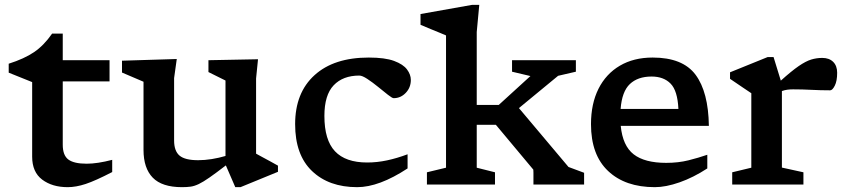

<svg xmlns="http://www.w3.org/2000/svg" viewBox="-20 -763 3506 794"><path d="M239.5 -164.5Q239.5 -120.5 262.8 -103.2Q286 -86 338.5 -86Q382.5 -86 444 -102V-51.5Q374.5 -15.5 334.2 -2.2Q294 11 260 11Q196 11 154.5 -20.2Q113 -51.5 113 -115V-423.5L16 -462.5V-499.5Q80.5 -520 121 -547.5Q161.5 -575 195.5 -624H239.5V-514H433V-426.5H239.5Z M700 -182Q700 -138.5 722.5 -119.5Q745 -100.5 799.5 -100.5Q826.5 -100.5 856 -105.2Q885.5 -110 912.5 -118V-430L842 -465V-514L1047 -518L1039 -438.5V-127.5Q1045 -124 1062.8 -114.5Q1080.5 -105 1099.8 -94.5Q1119 -84 1129.5 -78V-52.5L974.5 11H953L914 -79Q872.5 -47 846.2 -28.8Q820 -10.5 802.2 -2Q784.5 6.5 768.8 8.8Q753 11 732.5 11Q650 11 611.8 -28.2Q573.5 -67.5 573.5 -143V-425L484.5 -463V-512L711 -519L700 -440Z M1505 -525Q1572 -525 1609.8 -511Q1647.5 -497 1663.2 -475.8Q1679 -454.5 1679 -432.5Q1679 -401 1658 -379Q1637 -357 1608 -357Q1602 -357 1584 -371.2Q1566 -385.5 1543.2 -404Q1520.5 -422.5 1499.2 -436.5Q1478 -450.5 1466 -450.5Q1398 -450.5 1359.8 -410.2Q1321.5 -370 1321.5 -283.5Q1321.5 -184 1365.2 -137.5Q1409 -91 1498.5 -91Q1539.5 -91 1580.5 -99.8Q1621.5 -108.5 1665.5 -125V-66.5Q1547.5 11 1457 11Q1340 11 1270.2 -55.8Q1200.5 -122.5 1200.5 -249.5Q1200.5 -379.5 1280.8 -452.2Q1361 -525 1505 -525Z M1951.5 -69.5 2027 -50.5V0H1745.5V-50.5L1824.5 -69.5V-616.5Q1818 -619.5 1800.2 -626.8Q1782.5 -634 1760.5 -643Q1738.5 -652 1719 -660.5V-705L1933 -743H1962L1951.5 -630.5V-329H2042.5L2173.5 -448.5L2097.5 -466.5V-514H2361.5V-466.5L2288 -449.5L2126 -316L2331 -72.5L2395.5 -48.5V0H2186V-48.5L2185.5 -61.5L2030.5 -247H1951.5Z M2679 -525Q2803.5 -525 2856.5 -453.8Q2909.5 -382.5 2911.5 -242.5H2547Q2555 -160 2600.5 -124.8Q2646 -89.5 2735 -89.5Q2785 -89.5 2827 -100Q2869 -110.5 2905 -123V-66.5Q2847.5 -29 2790.5 -9Q2733.5 11 2688 11Q2565.5 11 2494.8 -55.8Q2424 -122.5 2424 -249.5Q2424 -334 2455 -395.8Q2486 -457.5 2543.2 -491.2Q2600.5 -525 2679 -525ZM2674.5 -446.5Q2617.5 -446.5 2584.8 -415.5Q2552 -384.5 2546.5 -312.5H2785.5Q2782 -388 2753.2 -417.2Q2724.5 -446.5 2674.5 -446.5Z M3380.5 -523.5Q3409 -523.5 3425.5 -507.2Q3442 -491 3442 -462Q3442 -428 3432.2 -408.8Q3422.5 -389.5 3413 -389.5Q3373 -389.5 3335.2 -391.5Q3297.5 -393.5 3259.5 -393.5Q3246.5 -393.5 3235.8 -392Q3225 -390.5 3213.5 -386.5V-70L3302.5 -50.5V0H3008V-50.5L3087 -69.5V-377.5Q3077 -384 3052 -401Q3027 -418 2999 -437V-464L3154.5 -527H3179L3209 -429.5Q3253.5 -469.5 3283 -489.8Q3312.5 -510 3334.8 -516.8Q3357 -523.5 3380.5 -523.5Z"/></svg>

Font: Newsreader 6pt Medium
Style: Regular
Weight: 500
Designer: Hugues Gentile
Foundry: Production Type
Version: Version 1.003; ttfautohint (v1.8.3)